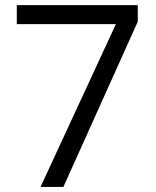

<svg xmlns="http://www.w3.org/2000/svg" viewBox="-20 -734 612 754"><path d="M229 0 521 -648.9V-713.9H45.9V-639.2H435.1L139.2 0Z"/></svg>

Font: Sahel
Style: Regular
Weight: 400
Foundry: Saber Rastikerdar (saber.rastikerdar@gmail.com)
Version: Version 3.4.0